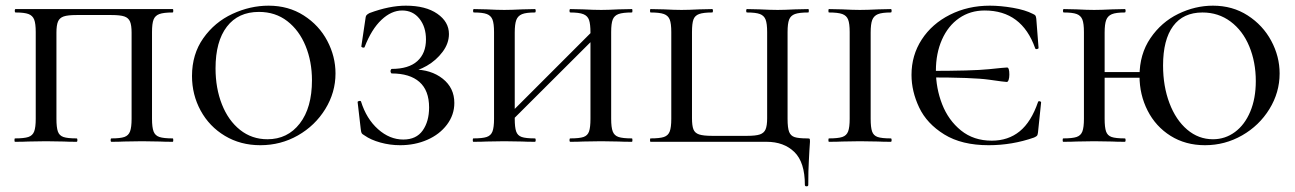

<svg xmlns="http://www.w3.org/2000/svg" viewBox="-20 -500 4566 677"><path d="M33 -12Q65 -12 80 -17Q95 -22 100.5 -36.5Q106 -51 106 -81V-387Q106 -417 100.5 -431Q95 -445 80.5 -450.5Q66 -456 35 -456Q32 -456 32 -462Q32 -468 35 -468H589Q591 -468 591 -462Q591 -456 589 -456Q557 -456 542 -450.5Q527 -445 521.5 -431Q516 -417 516 -387V-81Q516 -51 521.5 -36.5Q527 -22 542 -17Q557 -12 589 -12Q591 -12 591 -6Q591 0 589 0Q560 0 543 -1L481 -2L417 -1Q401 0 373 0Q370 0 370 -6Q370 -12 373 -12Q404 -12 418.5 -17Q433 -22 438.5 -36.5Q444 -51 444 -81V-385Q444 -411 438.5 -424Q433 -437 418.5 -442Q404 -447 373 -447H250Q219 -447 204.5 -442Q190 -437 184.5 -424Q179 -411 179 -385V-81Q179 -51 184 -36.5Q189 -22 203.5 -17Q218 -12 250 -12Q253 -12 253 -6Q253 0 250 0Q221 0 205 -1L142 -2L80 -1Q63 0 33 0Q31 0 31 -6Q31 -12 33 -12Z M657 -232Q657 -309 697 -365.5Q737 -422 799.5 -451Q862 -480 927 -480Q997 -480 1051 -445.5Q1105 -411 1134 -356Q1163 -301 1163 -241Q1163 -174 1127 -115.5Q1091 -57 1030.5 -22.5Q970 12 898 12Q828 12 773 -21Q718 -54 687.5 -110Q657 -166 657 -232ZM1080 -217Q1080 -283 1057.5 -338Q1035 -393 993 -425.5Q951 -458 893 -458Q820 -458 780 -406Q740 -354 740 -259Q740 -189 762.5 -132Q785 -75 826.5 -42Q868 -9 923 -9Q994 -9 1037 -64.5Q1080 -120 1080 -217Z M1493 -121Q1493 -181 1459 -211Q1425 -241 1361 -241Q1360 -241 1358.5 -243.5Q1357 -246 1357 -249Q1357 -252 1358.5 -254.5Q1360 -257 1361 -257Q1421 -257 1451.5 -284.5Q1482 -312 1482 -361Q1482 -405 1459 -434Q1436 -463 1398 -463Q1360 -463 1325 -430Q1290 -397 1266 -335Q1266 -332 1261 -332Q1259 -332 1256.5 -333.5Q1254 -335 1254 -336L1268 -430Q1269 -442 1272 -446Q1275 -450 1283 -454Q1353 -480 1411 -480Q1481 -480 1522 -451.5Q1563 -423 1563 -380Q1563 -347 1540.5 -317Q1518 -287 1485 -268Q1452 -249 1423 -247L1437 -255Q1500 -255 1541 -222.5Q1582 -190 1582 -137Q1582 -95 1556 -60.5Q1530 -26 1486.5 -7Q1443 12 1391 12Q1355 12 1321 2.5Q1287 -7 1266 -22Q1257 -27 1255 -31Q1253 -35 1252 -45L1241 -140Q1241 -143 1246.5 -144Q1252 -145 1253 -142Q1272 -81 1313 -44.5Q1354 -8 1402 -8Q1448 -8 1470.5 -40Q1493 -72 1493 -121Z M1991 -456Q1988 -456 1988 -462Q1988 -468 1991 -468L2036 -467Q2074 -465 2100 -465Q2123 -465 2161 -467L2208 -468Q2210 -468 2210 -462Q2210 -456 2208 -456Q2176 -456 2161 -450.5Q2146 -445 2140.5 -431Q2135 -417 2135 -387V-81Q2135 -51 2140.5 -36.5Q2146 -22 2161 -17Q2176 -12 2208 -12Q2210 -12 2210 -6Q2210 0 2208 0Q2178 0 2161 -1L2100 -2L2036 -1Q2020 0 1991 0Q1988 0 1988 -6Q1988 -12 1991 -12Q2023 -12 2037.5 -17Q2052 -22 2057 -36.5Q2062 -51 2062 -81V-385Q2062 -415 2057 -429.5Q2052 -444 2037 -450Q2022 -456 1991 -456ZM1748 -69 2095 -416 2111 -400 1763 -53ZM1651 -456Q1648 -456 1648 -462Q1648 -468 1651 -468L1696 -467Q1734 -465 1758 -465Q1782 -465 1822 -467L1866 -468Q1869 -468 1869 -462Q1869 -456 1866 -456Q1835 -456 1820.5 -450Q1806 -444 1800.5 -429.5Q1795 -415 1795 -385V-81Q1795 -51 1800 -36.5Q1805 -22 1819.5 -17Q1834 -12 1866 -12Q1869 -12 1869 -6Q1869 0 1866 0Q1837 0 1821 -1L1758 -2L1696 -1Q1679 0 1649 0Q1647 0 1647 -6Q1647 -12 1649 -12Q1681 -12 1696 -17Q1711 -22 1716.5 -36.5Q1722 -51 1722 -81V-387Q1722 -417 1716.5 -431Q1711 -445 1696.5 -450.5Q1682 -456 1651 -456Z M2683 0H2274Q2272 0 2272 -6Q2272 -12 2274 -12Q2306 -12 2321 -17Q2336 -22 2341.5 -36.5Q2347 -51 2347 -81V-387Q2347 -417 2341.5 -431Q2336 -445 2321 -450.5Q2306 -456 2274 -456Q2272 -456 2272 -462Q2272 -468 2274 -468L2321 -467Q2359 -465 2383 -465Q2408 -465 2446 -467L2491 -468Q2494 -468 2494 -462Q2494 -456 2491 -456Q2460 -456 2445 -450.5Q2430 -445 2425 -431Q2420 -417 2420 -387V-83Q2420 -57 2425 -44Q2430 -31 2445 -26Q2460 -21 2491 -21H2614Q2645 -21 2659.5 -26Q2674 -31 2679.5 -44Q2685 -57 2685 -83V-387Q2685 -417 2679.5 -431Q2674 -445 2659.5 -450.5Q2645 -456 2614 -456Q2611 -456 2611 -462Q2611 -468 2614 -468L2658 -467Q2698 -465 2722 -465Q2744 -465 2784 -467L2830 -468Q2832 -468 2832 -462Q2832 -456 2830 -456Q2798 -456 2783 -450.5Q2768 -445 2762.5 -431Q2757 -417 2757 -387V-81Q2757 -49 2762.5 -35Q2768 -21 2782 -16.5Q2796 -12 2826 -12Q2834 -12 2835 -10.5Q2836 -9 2836 0Q2836 6 2834 30Q2834 37 2832 68Q2830 99 2830 152Q2830 157 2824 157Q2818 157 2818 152Q2818 72 2781 36Q2744 0 2683 0Z M3121 -12Q3124 -12 3124 -6Q3124 0 3121 0Q3092 0 3076 -1L3012 -2L2950 -1Q2933 0 2903 0Q2901 0 2901 -6Q2901 -12 2903 -12Q2935 -12 2950 -17Q2965 -22 2970.5 -36.5Q2976 -51 2976 -81V-387Q2976 -417 2970.5 -431Q2965 -445 2950 -450.5Q2935 -456 2903 -456Q2901 -456 2901 -462Q2901 -468 2903 -468L2950 -467Q2988 -465 3012 -465Q3037 -465 3077 -467L3121 -468Q3124 -468 3124 -462Q3124 -456 3121 -456Q3090 -456 3075.5 -450Q3061 -444 3055.5 -429.5Q3050 -415 3050 -385V-81Q3050 -51 3055 -36.5Q3060 -22 3074.5 -17Q3089 -12 3121 -12Z M3252 -227V-250Q3410 -250 3467 -256Q3524 -262 3531 -262Q3539 -262 3539 -237Q3539 -226 3536.5 -218.5Q3534 -211 3530 -211Q3523 -211 3467.5 -219Q3412 -227 3252 -227ZM3622 -451Q3629 -448 3631 -445Q3633 -442 3634 -434L3642 -331Q3642 -328 3636.5 -327Q3631 -326 3630 -330Q3583 -463 3452 -463Q3401 -463 3362 -436Q3323 -409 3301.5 -360.5Q3280 -312 3280 -251Q3280 -189 3302 -132.5Q3324 -76 3368.5 -40Q3413 -4 3477 -4Q3535 -4 3575.5 -37Q3616 -70 3640 -140Q3641 -144 3646 -143Q3651 -142 3651 -139L3640 -33Q3639 -25 3637 -22Q3635 -19 3626 -15Q3549 12 3466 12Q3371 12 3309.5 -26Q3248 -64 3221 -121Q3194 -178 3194 -236Q3194 -305 3230 -360.5Q3266 -416 3329.5 -448Q3393 -480 3470 -480Q3508 -480 3551.5 -472.5Q3595 -465 3622 -451Z M3836 -246H4026V-226H3836ZM3731 -456Q3728 -456 3728 -462Q3728 -468 3731 -468L3776 -467Q3814 -465 3838 -465Q3862 -465 3902 -467L3946 -468Q3949 -468 3949 -462Q3949 -456 3946 -456Q3915 -456 3900.5 -450Q3886 -444 3880.5 -429.5Q3875 -415 3875 -385V-81Q3875 -51 3880 -36.5Q3885 -22 3899.5 -17Q3914 -12 3946 -12Q3949 -12 3949 -6Q3949 0 3946 0Q3917 0 3901 -1L3838 -2L3776 -1Q3759 0 3729 0Q3727 0 3727 -6Q3727 -12 3729 -12Q3761 -12 3776 -17Q3791 -22 3796.5 -36.5Q3802 -51 3802 -81V-387Q3802 -417 3796.5 -431Q3791 -445 3776.5 -450.5Q3762 -456 3731 -456ZM3998 -232Q3998 -309 4036.5 -365.5Q4075 -422 4134.5 -451Q4194 -480 4257 -480Q4326 -480 4379.5 -445.5Q4433 -411 4462.5 -356Q4492 -301 4492 -241Q4492 -174 4456 -115.5Q4420 -57 4359.5 -22.5Q4299 12 4229 12Q4160 12 4107.5 -21Q4055 -54 4026.5 -110Q3998 -166 3998 -232ZM4408 -214Q4408 -281 4385 -336.5Q4362 -392 4319 -424Q4276 -456 4220 -456Q4152 -456 4116.5 -408Q4081 -360 4081 -269Q4081 -196 4103.5 -136.5Q4126 -77 4166 -43Q4206 -9 4257 -9Q4300 -9 4334.5 -34.5Q4369 -60 4388.5 -106.5Q4408 -153 4408 -214Z"/></svg>

Font: Cormorant Unicase Medium
Style: Regular
Weight: 500
Designer: Christian Thalmann (Catharsis Fonts)
Foundry: Catharsis Fonts
Version: Version 4.000